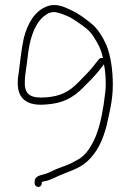

<svg xmlns="http://www.w3.org/2000/svg" viewBox="-20 -748 515 759"><path d="M78 -419C78 -456.2 84.7 -477.3 89 -520C96.1 -587.4 112.5 -646 150 -681C164.5 -692.6 178.3 -702.1 199 -700C220.6 -696.1 232.9 -689.9 254 -681C265.3 -675 277 -667.7 289 -659C314.5 -641.5 334.7 -628.2 351 -601C368.6 -574.5 379.6 -553.4 387 -518C381 -520 375.7 -518.7 371 -514L348 -485C332.7 -466.3 312.7 -445 288 -421C251.8 -383.7 216.2 -366.9 160 -363C107.6 -359.3 78 -370 78 -419ZM131.5 -9C139 -9 145 -15.3 145 -23V-28C148.3 -30 151.7 -31 155 -31C172.4 -34.9 176.6 -37 195 -45C240.7 -67.8 289.9 -77.6 325 -110C363 -145.1 385.8 -191.2 401 -250C413 -304.1 426 -351 426 -414C426 -469.2 417.5 -530.6 400 -571C386.7 -601.6 365.7 -635.5 341 -655C320.2 -671.9 290.6 -694.5 265 -706C237.6 -719 205.6 -736.2 169 -724C117.9 -707 88.3 -654 74 -597C65.6 -561.1 58.9 -498.7 54 -461C51.3 -445.7 50 -432 50 -420C50 -352.7 92.7 -328.5 162 -335C226.3 -339 266.9 -359.9 308 -401C333.3 -425.7 354 -447.7 370 -467L391 -494C396.3 -466.2 398 -443.8 398 -414C398 -399.3 397 -386.3 395 -375C388.9 -319.9 378.1 -259.6 360 -213C345.3 -175.3 320.6 -133.3 286 -116L264 -104C247.8 -95.9 232.7 -91 214 -84C198.1 -78.4 177.6 -67.1 163.5 -62C144.2 -55 117 -55 117 -30V-23C117 -15.3 124 -9 131.5 -9Z"/></svg>

Font: HoneyBee
Style: XLit
Weight: 200
Foundry: Cannot Into Space Fonts
Version: Version 0.89